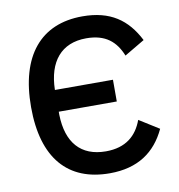

<svg xmlns="http://www.w3.org/2000/svg" viewBox="-81 -784 810 870"><g transform="rotate(-10 324.0 -349.0)"><path d="M355 12C163 12 55 -109 55 -345C55 -581 163 -710 355 -710C483 -710 559 -656 610 -556L517 -501C490 -568 444 -609 355 -609C239 -609 178 -532 175 -405V-403H442V-303H175V-288C178 -161 239 -89 355 -89C447 -89 498 -135 523 -204L614 -147C567 -47 486 12 355 12Z"/></g></svg>

Font: Plexus Sans Medium
Style: Regular
Weight: 500
Version: Version 2.001;PS 002.001;hotconv 1.0.70;makeotf.lib2.5.58329